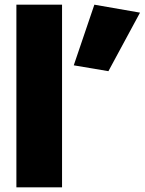

<svg xmlns="http://www.w3.org/2000/svg" viewBox="-20 -800 618 820"><path d="M50 -780H245V0H50ZM383 -780 578 -746 443 -496 295 -521Z"/></svg>

Font: Jost* Black
Style: Regular
Weight: 900
Version: Version 3.7